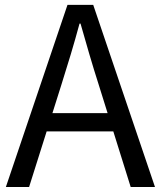

<svg xmlns="http://www.w3.org/2000/svg" viewBox="-20 -753 648 773"><path d="M3.6 0 251.7 -733.4H355.3L604 0H506.2L377.9 -410.4Q358 -472.5 340.1 -533.4Q322.3 -594.3 304.2 -658H300.2Q282.9 -593.9 264.6 -533.2Q246.2 -472.5 226.7 -410.4L97.1 0ZM133.1 -224.1V-297.4H471.2V-224.1Z"/></svg>

Font: Noto Sans SC Thin
Style: Regular
Weight: 100
Designer: Ryoko NISHIZUKA 西塚涼子 (kana, bopomofo & ideographs); Paul D. Hunt (Latin, Greek & Cyrillic); Sandoll Communications 산돌커뮤니
Foundry: Adobe
Version: Version 2.004-H2;hotconv 1.0.118;makeotfexe 2.5.65603